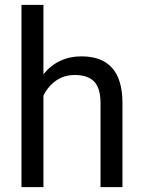

<svg xmlns="http://www.w3.org/2000/svg" viewBox="-20 -770 591 790"><path d="M158.7 -464.4V-750H68.4V0H158.7V-376.5C170.9 -401.9 188.5 -422.4 210.4 -438C232.4 -453.6 258.3 -461.4 287.6 -461.4C323.7 -461.4 350.6 -452.1 367.7 -434.1C384.8 -416 393.1 -387.7 393.6 -349.6V0H483.9V-349.1C482.9 -475.1 426.8 -538.1 314.9 -538.1C251 -538.1 198.7 -513.7 158.7 -464.4Z"/></svg>

Font: Vazir
Style: Regular
Weight: 400
Designer: Saber Rastikerdar
Foundry: Saber Rastikerdar
Version: Version 27.002;January 24, 2021;FontCreator 13.0.0.2683 64-b